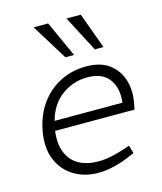

<svg xmlns="http://www.w3.org/2000/svg" viewBox="-113 -830 778 920"><g transform="rotate(-15 276.5 -370.0)"><path d="M261 7Q193 7 140 -25.5Q87 -58 63 -118Q39 -178 55 -260Q69 -333 108 -387Q147 -441 205.5 -471Q264 -501 335 -501Q407 -501 450 -468Q493 -435 508.5 -381.5Q524 -328 511 -267L506 -241H112Q104 -177 122 -133.5Q140 -90 179.5 -68Q219 -46 274 -46Q305 -46 337.5 -52.5Q370 -59 403 -70L436 -81L447 -41L416 -28Q379 -12 338.5 -2.5Q298 7 261 7ZM122 -288H459Q467 -361 433.5 -405Q400 -449 328 -449Q257 -449 200.5 -408Q144 -367 122 -288ZM251 -569 141 -747H213L294 -569ZM397 -569 304 -747H375L440 -569Z"/></g></svg>

Font: REM ExtraLight
Style: Italic
Weight: 250
Italic angle: -11°
Designer: Octavio Pardo
Foundry: Ashler Design
Version: Version 1.005;gftools[0.9.28]